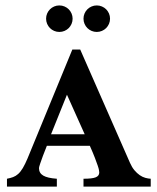

<svg xmlns="http://www.w3.org/2000/svg" viewBox="-20 -694 585 714"><path d="M290.5 0V-29.3Q323.2 -29.3 336.2 -34.7Q349.1 -40 349.1 -52.7Q349.1 -55.7 348.1 -61.3Q347.2 -66.9 343.5 -77.9Q339.8 -88.9 333 -106.7Q326.2 -124.5 314 -151.9H154.3Q146 -131.3 139.6 -114.3Q134.3 -99.6 129.6 -86.2Q125 -72.8 125 -68.8Q125 -50.3 140.9 -41Q156.7 -31.7 191.4 -29.3V0H5.9V-29.3Q18.6 -31.7 28.6 -35.4Q38.6 -39.1 47.6 -47.1Q56.6 -55.2 64.9 -69.1Q73.2 -83 82.5 -105L249 -509.8H278.3L463.4 -88.4Q470.7 -71.8 480 -60.8Q489.3 -49.8 499.5 -42.7Q509.8 -35.6 520.3 -32.7Q530.8 -29.8 540.5 -29.3V0ZM229 -341.8 169.9 -194.8H294.9ZM389.2 -624.5Q389.2 -614.3 385.3 -605.2Q381.3 -596.2 374.8 -589.6Q368.2 -583 359.1 -579.1Q350.1 -575.2 339.8 -575.2Q329.6 -575.2 320.6 -579.1Q311.5 -583 304.9 -589.6Q298.3 -596.2 294.4 -605.2Q290.5 -614.3 290.5 -624.5Q290.5 -634.8 294.4 -643.8Q298.3 -652.8 304.9 -659.4Q311.5 -666 320.6 -669.9Q329.6 -673.8 339.8 -673.8Q350.1 -673.8 359.1 -669.9Q368.2 -666 374.8 -659.4Q381.3 -652.8 385.3 -643.8Q389.2 -634.8 389.2 -624.5ZM250 -624.5Q250 -614.3 246.1 -605.2Q242.2 -596.2 235.6 -589.6Q229 -583 220 -579.1Q210.9 -575.2 200.7 -575.2Q190.4 -575.2 181.4 -579.1Q172.4 -583 165.8 -589.6Q159.2 -596.2 155.3 -605.2Q151.4 -614.3 151.4 -624.5Q151.4 -634.8 155.3 -643.8Q159.2 -652.8 165.8 -659.4Q172.4 -666 181.4 -669.9Q190.4 -673.8 200.7 -673.8Q210.9 -673.8 220 -669.9Q229 -666 235.6 -659.4Q242.2 -652.8 246.1 -643.8Q250 -634.8 250 -624.5Z"/></svg>

Font: Scheherazade
Style: Bold
Weight: 700
Version: Version 2.100 (build 932/914)